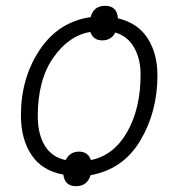

<svg xmlns="http://www.w3.org/2000/svg" viewBox="-20 -597 614 661"><path d="M242 44Q280 44 292 6Q404 -14 463 -113Q522 -212 522 -337Q522 -413 488 -465.5Q454 -518 386 -534Q383 -577 342 -577Q302 -577 292 -538Q181 -522 116.5 -425Q52 -328 52 -200Q52 -118 88.5 -63.5Q125 -9 198 4Q203 44 242 44ZM206 -46Q158 -56 134 -96Q110 -136 110 -197Q110 -322 163.5 -398.5Q217 -475 291 -487Q301 -458 332 -458Q363 -458 377 -485Q420 -472 442 -433Q464 -394 464 -340Q464 -224 418 -143Q372 -62 293 -46Q283 -75 252 -75Q221 -75 206 -46Z"/></svg>

Font: Noto Sans UI Light
Style: Italic
Weight: 300
Italic angle: -12°
Designer: Monotype Design Team
Foundry: Monotype Imaging Inc.
Version: Version 1.901